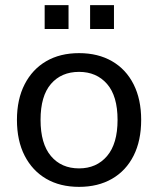

<svg xmlns="http://www.w3.org/2000/svg" viewBox="-20 -719 616 748"><path d="M288 9Q214 9 160 -22.5Q106 -54 76 -112.5Q46 -171 46 -252Q46 -332 76 -390.5Q106 -449 160 -480.5Q214 -512 288 -512Q362 -512 416.5 -480.5Q471 -449 500.5 -390.5Q530 -332 530 -252Q530 -171 500.5 -112.5Q471 -54 416.5 -22.5Q362 9 288 9ZM288 -63Q356 -63 397 -111Q438 -159 438 -252Q438 -345 397 -392Q356 -439 288 -439Q219 -439 178.5 -392Q138 -345 138 -252Q138 -159 178.5 -111Q219 -63 288 -63ZM331 -606V-699H424V-606ZM154 -606V-699H247V-606Z"/></svg>

Font: Mulish ExtraLight Medium
Style: Regular
Weight: 500
Version: Version 3.603